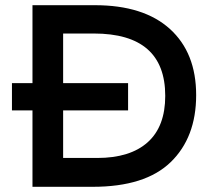

<svg xmlns="http://www.w3.org/2000/svg" viewBox="-20 -719 830 739"><path d="M26 -294V-399H105V-699H345Q533 -699 634 -607.5Q735 -516 735 -353Q735 -190 637 -95Q539 0 337 0H105V-294ZM616 -350Q616 -590 341 -590H223V-399H473V-294H223V-111H354Q481 -111 548.5 -171.5Q616 -232 616 -350Z"/></svg>

Font: Montserrat_am3
Style: Regular
Weight: 400
Designer: Julieta Ulanovsky
Foundry: Julieta Ulanovsky, Armenina letters added by Vahan Hovhannisyan
Version: Version 2.001